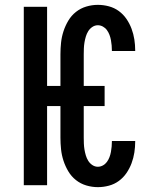

<svg xmlns="http://www.w3.org/2000/svg" viewBox="-20 -763 640 791"><path d="M383 8Q359 8 335.5 1Q312 -6 293 -21Q274 -36 261.5 -57Q249 -78 241.5 -101Q234 -124 231.5 -148Q229 -172 229 -196V-326H174V0H78V-735H174V-409H229V-539Q229 -563 231.5 -587Q234 -611 241.5 -634Q249 -657 261.5 -678Q274 -699 293 -714Q312 -729 335.5 -736Q359 -743 383 -743Q406 -743 428.5 -737Q451 -731 469.5 -717.5Q488 -704 501 -685Q514 -666 522 -644.5Q530 -623 533.5 -600.5Q537 -578 537 -555Q537 -554 537 -553.5Q537 -553 537 -553H441Q441 -553 441 -553.5Q441 -554 441 -554Q441 -565 440 -576Q439 -587 437 -598Q435 -609 431 -619.5Q427 -630 420.5 -639Q414 -648 404 -653.5Q394 -659 383 -659Q371 -659 360.5 -652Q350 -645 343.5 -634.5Q337 -624 333.5 -612Q330 -600 328 -588Q326 -576 325.5 -563.5Q325 -551 325 -539V-409H411V-326H325V-196Q325 -184 325.5 -171.5Q326 -159 328 -147Q330 -135 333.5 -123Q337 -111 343.5 -100.5Q350 -90 360.5 -83Q371 -76 383 -76Q394 -76 404 -81.5Q414 -87 420.5 -96Q427 -105 431 -115.5Q435 -126 437 -137Q439 -148 440 -159Q441 -170 441 -181Q441 -181 441 -181.5Q441 -182 441 -182H537Q537 -182 537 -181.5Q537 -181 537 -180Q537 -157 533.5 -134.5Q530 -112 522 -90.5Q514 -69 501 -50Q488 -31 469.5 -17.5Q451 -4 428.5 2Q406 8 383 8Z"/></svg>

Font: Iosevka Curly Medium Extended
Style: Regular
Weight: 500
Width: 7
Monospace: yes
Designer: Belleve Invis
Foundry: Belleve Invis
Version: Version 11.1.0; ttfautohint (v1.8.3)